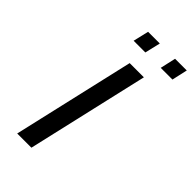

<svg xmlns="http://www.w3.org/2000/svg" viewBox="-268 -958 1032 1032"><g transform="rotate(45 248.0 -442.0)"><path d="M181 -795 202 -884H291L270 -795ZM387 -795 407 -884H496L476 -795ZM91 0 251 -695H359L199 0Z"/></g></svg>

Font: Coval
Style: Italic
Weight: 400
Foundry: Context Ltd
Version: Version 001.000